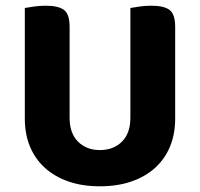

<svg xmlns="http://www.w3.org/2000/svg" viewBox="-20 -636 701 673"><path d="M330 17Q268 17 219.5 0Q171 -17 137 -48Q103 -79 85 -122.5Q67 -166 67 -220V-608Q78 -610 98.5 -613Q119 -616 140 -616Q185 -616 204.5 -601Q224 -586 224 -542V-223Q224 -169 253.5 -139.5Q283 -110 330 -110Q378 -110 407.5 -139.5Q437 -169 437 -223V-608Q448 -610 468.5 -613Q489 -616 510 -616Q555 -616 574.5 -601Q594 -586 594 -542V-220Q594 -166 576 -122.5Q558 -79 524 -48Q490 -17 441 0Q392 17 330 17Z"/></svg>

Font: Baloo 2
Style: Bold
Weight: 700
Designer: Sarang Kulkarni and Ek Type
Foundry: Ek Type
Version: Version 1.640;hotconv 1.0.111;makeotfexe 2.5.65597; ttfautoh